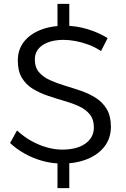

<svg xmlns="http://www.w3.org/2000/svg" viewBox="-20 -840 651 992"><path d="M277 -820H338V-654H277ZM277 -48H338V132H277ZM502 -576Q471 -597 436.5 -609.5Q402 -622 369.5 -628Q337 -634 309 -634Q241 -634 200.5 -607Q160 -580 160 -533Q160 -492 181.5 -467Q203 -442 238 -426Q273 -410 315 -397.5Q357 -385 399 -370.5Q441 -356 476 -333.5Q511 -311 532 -275.5Q553 -240 553 -185Q553 -127 521 -84.5Q489 -42 432 -18.5Q375 5 300 5Q249 5 200 -8.5Q151 -22 108 -46Q65 -70 32 -101L68 -166Q101 -135 140 -113Q179 -91 220.5 -79Q262 -67 301 -67Q377 -67 421 -98Q465 -129 465 -182Q465 -223 444 -249Q423 -275 388 -291Q353 -307 311 -319Q269 -331 226.5 -345.5Q184 -360 149 -381.5Q114 -403 93 -438Q72 -473 72 -527Q72 -582 102 -622Q132 -662 187 -684.5Q242 -707 314 -707Q375 -707 433.5 -689Q492 -671 536 -643Z"/></svg>

Font: Alexandria Light
Style: Regular
Weight: 300
Designer: Mohamed Gaber
Foundry: Kief Type Foundry
Version: Version 5.100